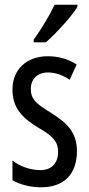

<svg xmlns="http://www.w3.org/2000/svg" viewBox="-20 -852 379 816"><path d="M309 -823V-832H212C191 -787 161 -737 123 -683V-672H175C216 -708 284 -781 309 -823ZM307 -210C307 -292 262 -331 196 -373C133 -411 111 -431 111 -474C111 -516 139 -544 184 -544C217 -544 248 -532 276 -513L306 -578C269 -601 229 -613 183 -613C94 -613 33 -557 33 -472C33 -389 78 -349 145 -308C205 -274 227 -249 227 -207C227 -158 199 -129 152 -129C108 -129 62 -146 33 -170V-86C63 -69 105 -56 155 -56C251 -56 307 -111 307 -210Z"/></svg>

Font: Noto Sans Malayalam UI ExtraCondensed
Style: Regular
Weight: 400
Width: 2
Designer: Jelle Bosma - Monotype Design Team
Foundry: Monotype Imaging Inc.
Version: Version 2.104